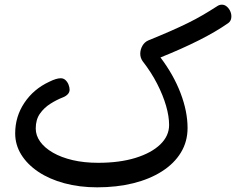

<svg xmlns="http://www.w3.org/2000/svg" viewBox="-20 -795 1041 822"><path d="M400 -98Q492 -98 560 -119Q628 -140 666 -176.5Q704 -213 704 -260Q704 -297 691 -342Q678 -387 653 -436Q628 -485 590 -534Q580 -549 580.5 -566.5Q581 -584 590 -599.5Q599 -615 615 -622Q669 -644 710 -662Q751 -680 784.5 -696.5Q818 -713 848 -730.5Q878 -748 909 -768Q919 -775 930 -775Q942 -775 952 -766Q962 -757 967 -744Q972 -731 970 -717.5Q968 -704 957 -696Q904 -659 831.5 -622.5Q759 -586 667 -549Q723 -475 753 -396.5Q783 -318 783 -247Q783 -189 754.5 -142Q726 -95 673.5 -61.5Q621 -28 550.5 -10.5Q480 7 396 7Q320 7 255.5 -10.5Q191 -28 144 -59.5Q97 -91 71 -133Q45 -175 45 -224Q45 -296 84.5 -355Q124 -414 191 -445Q221 -460 240 -460Q252 -460 260.5 -452Q269 -444 273.5 -432.5Q278 -421 278 -411Q278 -400 270 -391.5Q262 -383 249 -378Q223 -368 196 -351Q169 -334 151 -308.5Q133 -283 133 -245Q133 -215 152 -188.5Q171 -162 206.5 -141.5Q242 -121 291 -109.5Q340 -98 400 -98Z"/></svg>

Font: Playpen Sans Arabic
Style: Regular
Weight: 400
Designer: Azza Alameddine, Laura Meseguer, Veronika Burian, José Scaglione
Foundry: TypeTogether
Version: Version 2.000